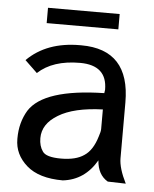

<svg xmlns="http://www.w3.org/2000/svg" viewBox="-51 -720 622 774"><g transform="rotate(5 260.5 -333.0)"><path d="M370 -368 368 -354Q124 -349 65 -256Q35 -206 35 -142V-139Q35 -77 85 -33Q135 11 232 11Q320 1 368 -82Q372 -24 413 0L486 2Q456 -58 456 -98V-324Q456 -538 259 -538H254Q119 -538 40 -459L90 -411Q150 -467 260 -467Q370 -467 370 -368ZM142 -98Q127 -119 127 -151Q127 -209 189 -246Q251 -284 368 -288V-209Q368 -198 361 -178Q344 -121 310 -99Q277 -76 217 -76Q156 -76 142 -98ZM402 -677H112V-615H402Z"/></g></svg>

Font: Sawarabi Gothic
Style: Regular
Weight: 400
Designer: mshio (mshio@users.sourceforge.jp)
Version: Version 20141215